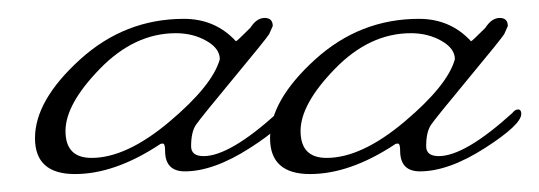

<svg xmlns="http://www.w3.org/2000/svg" viewBox="-20 -188 601 214"><path d="M82 -12Q121 -12 169 -52.5Q217 -93 225 -122Q225 -134 210 -142.5Q195 -151 176 -151Q130 -151 91.5 -111.5Q53 -72 53 -42Q53 -12 82 -12ZM185 -167Q220 -167 243 -142Q244 -142 259 -157Q266 -168 275 -168Q284 -168 284 -159L280 -150Q277 -145 240.5 -101Q204 -57 198.5 -49Q193 -41 193 -25Q193 -14 207 -14Q236 -14 289 -62Q292 -66 295.5 -66Q299 -66 299 -61Q299 -49 258.5 -23Q218 3 186 3Q164 3 164 -20Q164 -28 161.5 -28Q159 -28 158 -27Q108 6 63.5 6Q19 6 19 -34Q19 -76 69 -121.5Q119 -167 185 -167Z M344 -12Q383 -12 431 -52.5Q479 -93 487 -122Q487 -134 472 -142.5Q457 -151 438 -151Q392 -151 353.5 -111.5Q315 -72 315 -42Q315 -12 344 -12ZM447 -167Q482 -167 505 -142Q506 -142 521 -157Q528 -168 537 -168Q546 -168 546 -159L542 -150Q539 -145 502.5 -101Q466 -57 460.5 -49Q455 -41 455 -25Q455 -14 469 -14Q498 -14 551 -62Q554 -66 557.5 -66Q561 -66 561 -61Q561 -49 520.5 -23Q480 3 448 3Q426 3 426 -20Q426 -28 423.5 -28Q421 -28 420 -27Q370 6 325.5 6Q281 6 281 -34Q281 -76 331 -121.5Q381 -167 447 -167Z"/></svg>

Font: Miss Fajardose
Style: Regular
Weight: 400
Version: Version 1.000